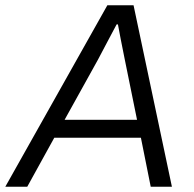

<svg xmlns="http://www.w3.org/2000/svg" viewBox="-46 -706 735 726"><path d="M-25.9 0 359.9 -686H459L604 0H523.9L486.8 -185.1H159.2L57.1 0ZM198.2 -252.9H472.2L425.8 -481Q407.7 -570.3 399.9 -613.8H395Q383.3 -591.8 356.9 -542Q330.6 -492.2 324.2 -480Z"/></svg>

Font: Archivo Light
Style: Italic
Weight: 300
Italic angle: -10°
Designer: Hector Gatti
Foundry: Omnibus-Type
Version: Version 2.001